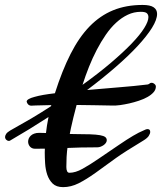

<svg xmlns="http://www.w3.org/2000/svg" viewBox="-41 -729 655 777"><path d="M528.8 -681.2Q501 -681.2 476.1 -669.4Q451.2 -657.7 429 -637.2Q406.7 -616.7 387.2 -588.4Q367.7 -560.1 350.6 -527.3Q333.5 -494.6 319.1 -458.5Q304.7 -422.4 293 -385.7Q358.9 -433.1 408.7 -475.6Q458.5 -518.1 492.2 -553.2Q525.9 -588.4 542.7 -615.5Q559.6 -642.6 559.6 -659.7Q559.6 -669.4 553.5 -675.3Q547.4 -681.2 528.8 -681.2ZM578.1 -393.1Q589.8 -387.2 589.8 -378.9Q589.8 -366.2 580.3 -355.5Q570.8 -344.7 555.4 -336.2Q540 -327.6 520.8 -321.3Q501.5 -314.9 482.2 -310.5Q462.9 -306.2 445.3 -303.7Q425.8 -301.3 416 -301.8Q377.9 -302.7 340.8 -303.2L269 -304.2Q254.4 -249.5 246.1 -210.7Q237.8 -171.9 233.6 -143.3Q229.5 -114.7 228.5 -93.8Q227.5 -72.8 227.5 -53.2Q227.5 -42.5 230.5 -36.1Q233.4 -29.8 240.2 -29.8Q264.2 -29.8 293 -45.9Q322.3 -62 358.4 -86.9L439.5 -142.1Q505.9 -187.5 539.1 -200.7Q541.5 -201.7 548.8 -205.1Q552.7 -206.5 556.2 -206.5Q566.9 -206.5 566.9 -195.3Q566.9 -188 560.5 -178.2Q553.7 -168.9 539.1 -160.2Q464.4 -115.2 428.7 -89.8L345.2 -29.3Q308.1 -2.9 277.3 12.7Q246.1 28.3 214.4 28.3Q187 28.3 171.9 13.7Q157.2 -1 150.1 -22.2Q143.1 -43.5 141.6 -67.9Q140.1 -92.3 140.1 -111.3Q140.1 -148.4 144.3 -185.1Q148.4 -221.7 155.3 -255.4L78.6 -207L0 -160.2Q-2.4 -158.7 -5.4 -158.7Q-10.7 -158.7 -15.6 -163.3Q-20.5 -168 -20.5 -174.8Q-20.5 -180.2 -16.1 -187Q-11.7 -193.8 0 -200.7L86.4 -250Q127.4 -274.4 165.5 -299.3L166.5 -303.7L104 -302.2Q99.1 -302.2 94.7 -301.8Q90.3 -301.3 86.4 -301.3Q78.1 -301.3 73 -306.4Q67.9 -311.5 66.9 -317.9Q66.9 -323.2 75.2 -328.1Q83.5 -333 98.6 -336.9Q113.8 -341.3 134.8 -345Q155.8 -348.6 181.2 -351.6Q210.4 -443.4 244.6 -510.7Q278.8 -578.1 321.5 -622.1Q364.3 -666 417 -687.5Q469.7 -709 536.1 -709Q566.9 -709 580.8 -699.5Q594.7 -689.9 594.7 -672.9Q594.7 -649.4 574 -616.2Q553.2 -583 515.9 -542.7Q478.5 -502.4 426.5 -457.3Q374.5 -412.1 311.5 -364.7Q342.8 -367.7 375 -370.1L438.5 -375.5Q469.7 -377.9 499.8 -380.9Q529.8 -383.8 557.1 -387.2Q562.5 -388.7 564.9 -391.4Q567.4 -394 573.2 -394Q575.2 -394 578.1 -393.1ZM101.6 -127Q87.9 -127 80.3 -135.7Q72.8 -144.5 72.8 -155.8Q72.8 -162.1 75.4 -168.5Q78.1 -174.8 83.5 -179.9Q88.9 -185.1 97.4 -188.2Q106 -191.4 117.7 -191.4Q127 -191.4 146.5 -190.7Q166 -189.9 187.7 -189Q209.5 -188 228.8 -187.3Q248 -186.5 256.8 -186.5Q296.9 -186.5 322.8 -185.5Q348.6 -184.6 363.8 -181.9Q378.9 -179.2 385 -174.3Q391.1 -169.4 391.1 -161.6Q391.1 -156.2 387.7 -151.1Q384.3 -146 378.9 -142.1Q373.5 -138.2 366.7 -135.5Q359.9 -132.8 353 -132.8Q283.7 -132.8 222.2 -129.9Q160.6 -127 101.6 -127Z"/></svg>

Font: Meddon
Style: Regular
Weight: 400
Designer: Vernon Adams
Foundry: Vernon Adams
Version: Version 1.000